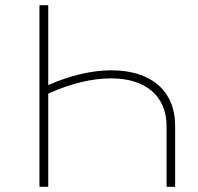

<svg xmlns="http://www.w3.org/2000/svg" viewBox="-20 -720 763 740"><path d="M622 -234V0H655V-236C655 -369 563 -449 409 -449C334 -449 249 -429 166 -392V-700H132V0H166V-359C251 -398 335 -418 408 -418C542 -418 622 -349 622 -234Z"/></svg>

Font: Chess Sans ExtraLight
Style: Regular
Weight: 275
Designer: Wolf Bōese
Foundry: Wolf Bōese
Version: Version 7.223;Glyphs 3.3 (3306)